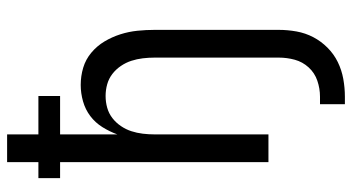

<svg xmlns="http://www.w3.org/2000/svg" viewBox="-245 -530 990 540"><g transform="rotate(-90 250.0 -260.0)"><path d="M227 215V145H248Q271 145 293 137.5Q315 130 330.5 113Q346 96 352 74Q358 52 358 29V-320Q358 -337 356 -353.5Q354 -370 349 -385.5Q344 -401 334.5 -415Q325 -429 312 -439Q299 -449 283 -453.5Q267 -458 250 -458Q233 -458 217 -453.5Q201 -449 188 -439Q175 -429 165.5 -415Q156 -401 151 -385.5Q146 -370 144 -353.5Q142 -337 142 -320V0H64V-586H19V-647H64V-735H142V-647H250V-586H142V-425Q150 -447 162.5 -467Q175 -487 193.5 -501Q212 -515 235 -521.5Q258 -528 281 -528Q306 -528 329.5 -521Q353 -514 372 -498Q391 -482 403.5 -461Q416 -440 423.5 -416.5Q431 -393 433.5 -368.5Q436 -344 436 -320V29Q436 54 431.5 79Q427 104 415.5 126Q404 148 386 166Q368 184 345.5 195Q323 206 298 210.5Q273 215 248 215Z"/></g></svg>

Font: Iosevka Term Curly
Style: Regular
Weight: 400
Designer: Belleve Invis
Foundry: Belleve Invis
Version: Version 32.3.0